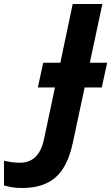

<svg xmlns="http://www.w3.org/2000/svg" viewBox="-177 -734 558 964"><path d="M-66 210Q-97 210 -118 206Q-139 202 -157 197V73Q-140 77 -120.5 80Q-101 83 -77 83Q-29 83 1.5 53.5Q32 24 45 -40L99 -295H13L40 -419H126L188 -714H337L274 -419H361L334 -295H248L189 -19Q163 104 101.5 157Q40 210 -66 210Z"/></svg>

Font: Noto IKEA Latin
Style: Bold Italic
Weight: 700
Italic angle: -12°
Designer: Monotype Design Team
Foundry: Monotype Imaging Inc.
Version: Version 1.0